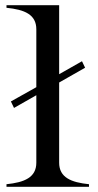

<svg xmlns="http://www.w3.org/2000/svg" viewBox="-20 -720 376 740"><path d="M296 -484 208 -434V-700H5V-690C75 -683 120 -664 120 -607V-384L22 -329L34 -304L120 -353V-93C120 -36 74 -17 5 -10V0H323V-10C254 -17 208 -36 208 -93V-402L308 -459Z"/></svg>

Font: Sprat
Style: Regular
Weight: 400
Designer: Ethan Nakache
Foundry: Collletttivo
Version: Version 2.000;Glyphs 3.2 (3217)